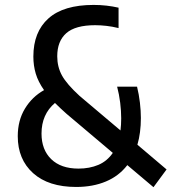

<svg xmlns="http://www.w3.org/2000/svg" viewBox="-20 -770 714 800"><path d="M297.5 9Q182 9 118 -48.5Q54 -106 54 -202.5Q54 -268 83.8 -317.2Q113.5 -366.5 163.5 -394.5Q139 -429.5 129 -463Q119 -496.5 119 -534.5Q119 -637 181.8 -693.2Q244.5 -749.5 370 -749.5Q398 -749.5 424 -746.5Q450 -743.5 474 -738V-653Q448 -659.5 423.5 -662.2Q399 -665 376.5 -665Q294 -665 256.2 -631.8Q218.5 -598.5 218.5 -535.5Q218.5 -491.5 238.2 -455.5Q258 -419.5 311.5 -370.5L482 -226.5Q485 -250 485 -277Q485 -307.5 480.8 -342Q476.5 -376.5 468 -409H551Q559 -376.5 563 -342.2Q567 -308 567 -278.5Q567 -216.5 552.5 -167L674 -64L619.5 10L510.5 -82Q475.5 -36.5 421.2 -13.8Q367 9 297.5 9ZM153 -213.5Q153 -146 193.5 -106.8Q234 -67.5 307 -67.5Q353 -67.5 389.8 -83Q426.5 -98.5 450 -133L257 -296Q230 -320 209 -341Q153 -293.5 153 -213.5Z"/></svg>

Font: Encode Sans Condensed Condensed Medium
Style: Regular
Weight: 500
Width: 3
Designer: Multiple Designers
Foundry: Impallari Type
Version: Version 3.000; ttfautohint (v1.8.3) -l 8 -r 50 -G 200 -x 14 